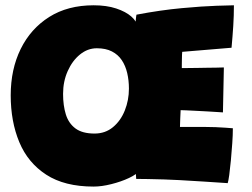

<svg xmlns="http://www.w3.org/2000/svg" viewBox="-20 -680 952 726"><path d="M334 25.5Q224 25.5 154.8 -19.5Q85.5 -64.5 53 -142.5Q20.5 -220.5 20.5 -319.5Q20.5 -418 58.2 -494.8Q96 -571.5 166 -615.8Q236 -660 334 -660Q383 -660 419.2 -648Q455.5 -636 476.2 -617.8Q497 -599.5 499 -581.5H492Q492.5 -592.5 493.5 -605Q494.5 -617.5 496 -624.5Q588.5 -642 667.5 -649.2Q746.5 -656.5 799 -658.2Q851.5 -660 864.5 -660Q864.5 -621 862 -581.8Q859.5 -542.5 855.5 -499.5L669 -484Q668.5 -481 668.2 -472.5Q668 -464 667.8 -453.8Q667.5 -443.5 667.5 -434.8Q667.5 -426 667.5 -422.5Q679.5 -422.5 695 -422.8Q710.5 -423 728 -423.2Q745.5 -423.5 763.2 -423.8Q781 -424 797.2 -424.2Q813.5 -424.5 826.5 -425L823 -255Q816.5 -255.5 800 -256.5Q783.5 -257.5 762.2 -258.8Q741 -260 720.2 -261Q699.5 -262 684 -262.8Q668.5 -263.5 663 -263.5Q662.5 -253.5 661.5 -231Q660.5 -208.5 660.5 -200Q684 -200 707.8 -200Q731.5 -200 755 -200Q775.5 -200 795 -199.2Q814.5 -198.5 831.5 -197.2Q848.5 -196 860.5 -195Q860.5 -170 858.2 -137.5Q856 -105 853 -73.2Q850 -41.5 846.8 -18Q843.5 5.5 841 12.5Q795.5 9.5 749.8 6.5Q704 3.5 658 1Q633 -0.5 600.2 -1.5Q567.5 -2.5 538.5 -3Q509.5 -3.5 495 -3.5Q494.5 -11.5 493.8 -21.8Q493 -32 493 -40L507.5 -35.5Q497.5 -21 467.8 -7Q438 7 401.2 16.2Q364.5 25.5 334 25.5ZM337.5 -175Q378 -175 407.2 -199.2Q436.5 -223.5 452 -262.5Q467.5 -301.5 467.5 -345Q467.5 -376 461 -403.8Q454.5 -431.5 440.5 -452.5Q426.5 -473.5 403.2 -485.5Q380 -497.5 346 -497.5Q311.5 -497.5 282.5 -474Q253.5 -450.5 236 -411.2Q218.5 -372 218.5 -325Q218.5 -281 229 -247.2Q239.5 -213.5 265.5 -194.2Q291.5 -175 337.5 -175Z"/></svg>

Font: Grandstander Thin Black
Style: Regular
Weight: 900
Version: Version 1.200